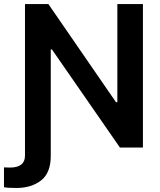

<svg xmlns="http://www.w3.org/2000/svg" viewBox="-45 -727 790 946"><path d="M193.4 -707 526.4 -223.6H533.2V-707H659.2V0H545.9L210.9 -483.4H205.1V41Q205.1 125 157.2 162.1Q109.4 199.2 36.1 199.2Q-8.8 199.2 -25.4 195.3V97.7Q-16.6 98.6 3.9 98.6Q78.1 98.6 78.1 40V-707Z"/></svg>

Font: Pretendard JP SemiBold
Style: Regular
Weight: 600
Designer: Base glyphs from Inter by Rasmus Andersson; Hangeul glyphs from Noto Sans CJK(Source Han Sans) by Jang Soo-young and Kan
Foundry: Kil Hyung-jin
Version: Version 1.309